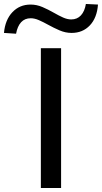

<svg xmlns="http://www.w3.org/2000/svg" viewBox="-103 -948 514 968"><path d="M103 0V-705H205V0ZM-22 -778 -83 -782Q-77 -848 -40.5 -886.5Q-4 -925 51 -925Q82 -925 111 -912.5Q140 -900 168 -884Q194 -869 215.5 -859.5Q237 -850 256 -850Q286 -850 305 -870.5Q324 -891 330 -928L391 -925Q386 -858 350 -820Q314 -782 258 -782Q227 -782 197 -795Q167 -808 140 -823Q115 -837 93 -846.5Q71 -856 52 -856Q22 -856 3.5 -836Q-15 -816 -22 -778Z"/></svg>

Font: Nunito Sans 10pt SemiExpanded Medium
Style: Regular
Weight: 500
Width: 6
Designer: Vernon Adams
Foundry: Vernon Adams
Version: Version 3.101;gftools[0.9.27]